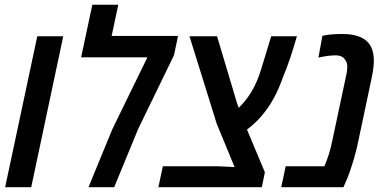

<svg xmlns="http://www.w3.org/2000/svg" viewBox="-20 -782 1600 802"><path d="M1.5 0 135.7 -630.4H244.1L110.4 0Z M349.6 0 449.2 -242.2 595.7 -542.5H318.8L365.7 -762.2H474.1L446.3 -631.8H723.6L707 -551.8L557.1 -243.2L457 0Z M641.6 0 660.2 -87.4H890.6Q907.7 -86.9 925.3 -85.9Q942.9 -85 960 -84L885.3 -265.1L771.5 -630.4H886.7L970.7 -349.1Q972.7 -344.7 974.1 -340.1Q975.6 -335.4 977.1 -331.5Q1008.8 -362.3 1032 -401.6Q1055.2 -440.9 1071.3 -494.1L1112.8 -630.4H1220.2Q1205.6 -580.1 1191.9 -539.1Q1178.2 -498 1162.6 -461.4Q1145.5 -412.1 1124.3 -373Q1103 -334 1077.6 -303.7Q1063 -285.6 1046.4 -270Q1029.8 -254.4 1011.7 -240.7L1086.4 -62.5L1073.7 0Z M1154.8 0 1173.3 -87.4H1335Q1344.7 -109.9 1353.3 -136.7Q1361.8 -163.6 1367.2 -190.4L1426.3 -468.3Q1428.7 -478.5 1429.7 -488Q1430.7 -497.6 1430.7 -504.9Q1430.7 -512.7 1428.7 -519Q1426.8 -525.4 1422.9 -529.8Q1418.5 -539.6 1408 -545.2Q1397.5 -550.8 1380.9 -550.8Q1367.2 -550.8 1349.9 -548.6Q1332.5 -546.4 1310.1 -541.5L1326.7 -632.3Q1345.2 -636.7 1366.7 -638.4Q1388.2 -640.1 1407.7 -640.1Q1447.3 -640.1 1474.6 -631.1Q1502 -622.1 1518.1 -604Q1530.3 -589.8 1535.9 -571Q1541.5 -552.2 1541.5 -528.8Q1541.5 -514.6 1539.6 -498.3Q1537.6 -481.9 1534.2 -464.8L1472.7 -173.8Q1466.8 -147.5 1458.3 -118.4Q1449.7 -89.4 1440.7 -63.7Q1431.6 -38.1 1424.3 -22.5L1414.6 0Z"/></svg>

Font: Open Sans SemiCondensed SemiBold
Style: Italic
Weight: 600
Width: 4
Italic angle: -12°
Designer: Monotype Design Team
Foundry: Monotype Imaging Inc.
Version: Version 3.000